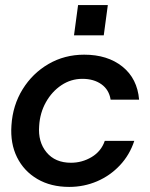

<svg xmlns="http://www.w3.org/2000/svg" viewBox="-20 -723 588 755"><path d="M252 12Q180 12 127 -19Q74 -50 47 -104.5Q20 -159 25 -230Q30 -309 69 -372Q108 -435 171 -471.5Q234 -508 311 -508Q403 -508 461.5 -461Q520 -414 527 -331H415Q409 -370 379 -391.5Q349 -413 304 -413Q259 -413 221.5 -388Q184 -363 160.5 -321Q137 -279 134 -228Q129 -165 163 -124Q197 -83 259 -83Q303 -83 340.5 -105.5Q378 -128 392 -169H508Q490 -114 451.5 -73Q413 -32 361.5 -10Q310 12 252 12ZM271 -584 287 -703H404L388 -584Z"/></svg>

Font: Host Grotesk Medium
Style: Italic
Weight: 500
Italic angle: -8°
Designer: Doğukan Karapınar based on Poppins by Indian Type Foundry, Jonny Pinhorn
Foundry: Element Type
Version: Version 1.001; ttfautohint (v1.8.4.7-5d5b)